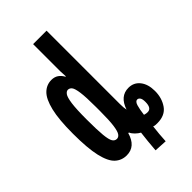

<svg xmlns="http://www.w3.org/2000/svg" viewBox="-260 -839 1020 1020"><g transform="rotate(-45 250.0 -328.5)"><path d="M270 99Q272 67 275.5 36Q279 5 282 -22Q269 -29 255.5 -42Q242 -55 237 -68H232Q210 10 143 10Q105 10 78 -15Q51 -40 36.5 -102Q22 -164 22 -274Q22 -380 37 -442Q52 -504 79 -530.5Q106 -557 143 -557Q166 -557 182 -546Q198 -535 208 -516H211Q209 -541 209 -556Q209 -571 209 -591V-760H310V-209Q310 -180 314 -163Q339 -238 403 -238Q443 -238 467 -207.5Q491 -177 491 -126Q491 -73 464 -34.5Q437 4 379 4Q373 4 365 3.5Q357 3 351 0Q348 24 345.5 51.5Q343 79 342 103ZM168 -89Q181 -89 190 -102Q199 -115 204 -151Q209 -187 209 -257V-288Q209 -362 204 -398.5Q199 -435 190 -446.5Q181 -458 168 -458Q157 -458 147.5 -445Q138 -432 132.5 -393Q127 -354 127 -275Q127 -197 131 -157Q135 -117 144 -103Q153 -89 168 -89ZM384 -74Q414 -74 414 -121Q414 -143 407.5 -152Q401 -161 392 -161Q378 -161 371 -137Q364 -113 360 -78Q364 -77 369.5 -75.5Q375 -74 384 -74Z"/></g></svg>

Font: Noto Sans Mono ExtraCondensed
Style: Bold
Weight: 700
Width: 2
Designer: Monotype Design Team
Foundry: Monotype Imaging Inc.
Version: Version 2.014